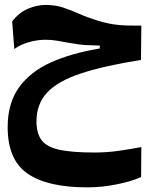

<svg xmlns="http://www.w3.org/2000/svg" viewBox="-20 -453 626 794"><path d="M340.8 321.8Q176.3 321.8 94 264.9Q11.7 208 11.7 72.8Q11.7 -26.4 58.6 -91.6Q105.5 -156.7 190.9 -195.1Q276.4 -233.4 392.6 -252.4V-264.6Q367.2 -265.1 338.9 -266.4Q310.5 -267.6 268.1 -275.4Q236.3 -281.2 214.1 -284.9Q191.9 -288.6 168.9 -288.6Q134.8 -288.6 99.9 -278.8Q64.9 -269 39.1 -250.5L30.3 -364.3Q59.1 -401.9 96.4 -417.2Q133.8 -432.6 168 -432.6Q209 -432.6 241.7 -421.6Q274.4 -410.6 308.3 -395.5Q342.3 -380.4 387.2 -366.7Q433.1 -353 472.4 -349.6Q511.7 -346.2 564.5 -347.2L563 -205.1Q408.7 -180.7 313.5 -148.9Q218.3 -117.2 174.6 -69.8Q130.9 -22.5 130.9 48.3Q130.9 99.6 152.8 127.7Q174.8 155.8 227.1 166.7Q279.3 177.7 370.1 177.7Q422.4 177.7 469.2 170.9Q516.1 164.1 564.5 155.3L563.5 279.3Q523.4 296.9 463.1 309.3Q402.8 321.8 340.8 321.8Z"/></svg>

Font: Cascadia Code PL
Style: Bold
Weight: 700
Monospace: yes
Designer: Aaron Bell
Foundry: Saja Typeworks
Version: Version 2404.023; ttfautohint (v1.8.4)